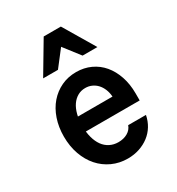

<svg xmlns="http://www.w3.org/2000/svg" viewBox="-192 -933 985 1066"><g transform="rotate(-30 300.0 -400.5)"><path d="M128 -237H533V-282Q533 -341.6 516.3 -390.9Q499.6 -440.1 469.8 -475.6Q440 -511 397.8 -530.5Q355.6 -550 305.4 -550Q253 -550 209.7 -529.5Q166.4 -509 134.7 -472.5Q103 -436 85.5 -384.8Q68 -333.5 68 -273.3Q68 -211 86.6 -158.8Q105.2 -106.6 138.1 -69.3Q171 -32 216.7 -11Q262.4 10 316 10Q355.6 10 390.3 -1.5Q425 -13 452.5 -34Q480 -55 498 -84.5Q516 -114 523 -150H409Q400 -124 374.8 -109.5Q349.6 -95 316 -95Q286.2 -95 261.6 -107.5Q237 -120 220.5 -143Q204 -166 195 -199Q186 -232 186 -272.7Q186 -312.6 194.5 -345.3Q203 -378 218.5 -400.5Q234 -423 256 -435.5Q278 -448 305 -448Q327.5 -448 346.2 -439.5Q365 -431 379 -416Q393 -401 402 -379.5Q411 -358 413 -331H128ZM130 -611H225L304 -713L383 -611H478L359 -811H249Z"/></g></svg>

Font: CommitMonoV143 ExtLt
Style: Regular
Weight: 200
Monospace: yes
Designer: Eigil Nikolajsen
Foundry: Eigil Nikolajsen
Version: Version 1.143